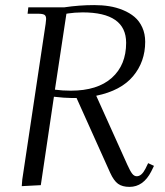

<svg xmlns="http://www.w3.org/2000/svg" viewBox="-20 -731 650 758"><path d="M65.9 3.9 67.9 -22 160.2 -637.2Q162.1 -650.9 162.1 -655.8Q162.1 -668.5 155.3 -672.6Q148.4 -676.8 129.9 -676.8H88.9L91.8 -702.1H233.9Q293 -710.9 352.1 -710.9Q383.3 -710.9 411.1 -706.5Q439 -702.1 465.6 -691.2Q492.2 -680.2 511.2 -664.1Q530.3 -647.9 541.7 -622.8Q553.2 -597.7 553.2 -565.9Q553.2 -487.3 505.4 -430.2Q457.5 -373 359.9 -353L482.9 -80.1Q494.1 -55.2 502 -45.2Q509.8 -35.2 520 -35.2Q539.1 -35.2 554.2 -64.9L564.9 -86.9L587.9 -76.2L577.1 -54.2Q545.9 6.8 491.2 6.8Q462.9 6.8 446 -5.4Q429.2 -17.6 415 -48.8L282.2 -344.2H259.8Q235.8 -344.2 192.9 -349.1L141.1 0ZM196.8 -377Q226.1 -373 259.8 -373Q364.7 -373 421.4 -423.6Q478 -474.1 478 -562Q478 -682.1 306.2 -682.1Q291.5 -682.1 275.4 -680.9Q259.3 -679.7 251 -678.2L242.2 -676.8Z"/></svg>

Font: Dihjauti S
Style: Italic
Weight: 400
Italic angle: -9°
Designer: T. Christopher White
Version: Version 3.0.0